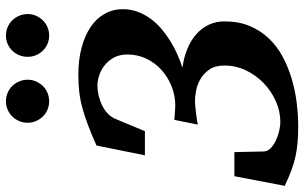

<svg xmlns="http://www.w3.org/2000/svg" viewBox="-210 -758 975 614"><g transform="rotate(-90 277.0 -450.5)"><path d="M555.2 -544.9Q555.2 -520 547.1 -498Q539.1 -476.1 525.4 -457Q511.7 -438 493.2 -422.1Q474.6 -406.2 453.9 -393.3Q433.1 -380.4 411.1 -370.6Q389.2 -360.8 368.2 -354Q401.4 -349.6 428.7 -338.1Q456.1 -326.7 475.3 -309.6Q494.6 -292.5 505.4 -269.8Q516.1 -247.1 516.1 -219.2Q516.1 -174.3 501.5 -139.4Q486.8 -104.5 461.9 -78.1Q437 -51.8 403.8 -33.9Q370.6 -16.1 333.3 -4.9Q295.9 6.3 256.8 11.2Q217.8 16.1 181.2 16.1Q152.3 16.1 129.4 14.2Q106.4 12.2 84.7 7.6Q63 2.9 40.5 -5.4Q18.1 -13.7 -9.8 -26.9L21 -188H98.1L100.1 -94.2Q100.6 -81.5 111.1 -71.5Q121.6 -61.5 136.5 -54.7Q151.4 -47.9 167.2 -44.4Q183.1 -41 193.8 -41Q229 -41 261.5 -55.7Q293.9 -70.3 319.3 -95Q344.7 -119.6 359.9 -151.9Q375 -184.1 375 -219.2Q375 -249.5 362.1 -268.1Q349.1 -286.6 331.1 -296.9Q313 -307.1 293.9 -310.5Q274.9 -314 263.2 -314Q252.9 -314 239.5 -312.5Q226.1 -311 214.4 -309.6Q200.2 -307.6 186 -305.2L201.2 -379.9Q221.7 -378.4 231.7 -377.7Q241.7 -377 247.1 -377Q278.8 -377 308.3 -388.7Q337.9 -400.4 360.6 -420.9Q383.3 -441.4 396.7 -469.2Q410.2 -497.1 410.2 -529.8Q410.2 -556.2 399.7 -574.5Q389.2 -592.8 374 -604.2Q358.9 -615.7 341.8 -620.8Q324.7 -626 311 -626Q296.4 -626 280 -622.3Q263.7 -618.7 248.8 -611.6Q233.9 -604.5 221.9 -593.5Q210 -582.5 204.1 -567.9L165 -474.1H87.9L119.1 -628.9Q155.3 -645 184.3 -656Q213.4 -667 239.5 -674.1Q265.6 -681.2 291 -684.1Q316.4 -687 345.2 -687Q393.6 -687 432.4 -676.5Q471.2 -666 498.5 -647.5Q525.9 -628.9 540.5 -602.5Q555.2 -576.2 555.2 -544.9ZM329.6 -849.1Q329.6 -835 324.2 -822.5Q318.8 -810.1 309.6 -800.5Q300.3 -791 287.6 -785.6Q274.9 -780.3 260.7 -780.3Q246.6 -780.3 233.9 -785.6Q221.2 -791 211.9 -800.5Q202.6 -810.1 197.3 -822.5Q191.9 -835 191.9 -849.1Q191.9 -863.3 197.3 -876Q202.6 -888.7 211.9 -898.2Q221.2 -907.7 233.9 -913.1Q246.6 -918.5 260.7 -918.5Q274.9 -918.5 287.6 -913.1Q300.3 -907.7 309.6 -898.2Q318.8 -888.7 324.2 -876Q329.6 -863.3 329.6 -849.1ZM539.6 -849.1Q539.6 -835 534.2 -822.5Q528.8 -810.1 519.5 -800.5Q510.3 -791 497.6 -785.6Q484.9 -780.3 470.7 -780.3Q456.5 -780.3 444.1 -785.6Q431.6 -791 422.4 -800.5Q413.1 -810.1 408 -822.5Q402.8 -835 402.8 -849.1Q402.8 -863.3 408 -876Q413.1 -888.7 422.4 -898.2Q431.6 -907.7 444.1 -913.1Q456.5 -918.5 470.7 -918.5Q484.9 -918.5 497.6 -913.1Q510.3 -907.7 519.5 -898.2Q528.8 -888.7 534.2 -876Q539.6 -863.3 539.6 -849.1Z"/></g></svg>

Font: Charis SIL Cyr
Style: Bold Italic
Weight: 700
Italic angle: -11°
Foundry: SIL International
Version: Version 5.000